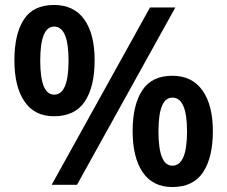

<svg xmlns="http://www.w3.org/2000/svg" viewBox="-20 -744 915 773"><path d="M197 -724Q278 -724 319.5 -665.5Q361 -607 361 -501Q361 -395 321.5 -335.5Q282 -276 197 -276Q119 -276 78.5 -335.5Q38 -395 38 -501Q38 -607 76 -665.5Q114 -724 197 -724ZM686 -714 290 0H188L584 -714ZM198 -637Q142 -637 142 -500Q142 -363 198 -363Q256 -363 256 -500Q256 -637 198 -637ZM674 -439Q753 -439 795 -380Q837 -321 837 -216Q837 -110 797.5 -50.5Q758 9 674 9Q595 9 554.5 -50.5Q514 -110 514 -216Q514 -321 552.5 -380Q591 -439 674 -439ZM674 -351Q618 -351 618 -215Q618 -77 674 -77Q733 -77 733 -215Q733 -351 674 -351Z"/></svg>

Font: Noto Sans Gujarati UI SemiBold
Style: Regular
Weight: 600
Designer: Jelle Bosma - Monotype Design Team, Universal Thirst
Foundry: Monotype Imaging Inc.
Version: Version 2.106; ttfautohint (v1.8.4.7-5d5b)